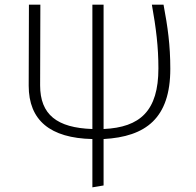

<svg xmlns="http://www.w3.org/2000/svg" viewBox="-20 -584 840 823"><path d="M710 -289C710 -391 699 -468 681 -564H631C649 -463 659 -384 659 -291C659 -109 581 -38 424 -31V-564H376V-31C224 -36 152 -93 152 -218L153 -564H104L103 -217C103 -68 195 8 376 12V219L424 211V12C605 2 710 -77 710 -289Z"/></svg>

Font: Glow Sans SC Normal Light
Style: Regular
Weight: 300
Designer: Ryoko NISHIZUKA (kana, bopomofo & ideographs); Paul D. Hunt (Latin, Greek & Cyrillic); Sandoll Communications, Soo-young
Version: Version 0.93